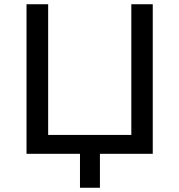

<svg xmlns="http://www.w3.org/2000/svg" viewBox="-20 -725 846 905"><path d="M357 160V0H105V-705H207V-89H599V-705H700V0H451V160Z"/></svg>

Font: Nunito Sans 7pt Medium
Style: Regular
Weight: 500
Designer: Vernon Adams
Foundry: Vernon Adams
Version: Version 3.101;gftools[0.9.27]